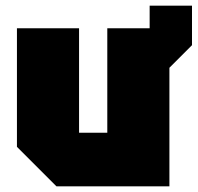

<svg xmlns="http://www.w3.org/2000/svg" viewBox="-20 -660 700 680"><path d="M40 -140V-560H260V-190H360V-560H510V-640H660V-500L580 -420V0H180Z"/></svg>

Font: Tektur Black
Style: Regular
Weight: 900
Designer: Adam Jagosz
Foundry: Adam Jagosz
Version: Version 1.005;gftools[0.9.30]